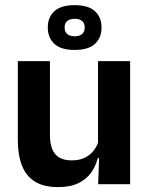

<svg xmlns="http://www.w3.org/2000/svg" viewBox="-20 -734 594 765"><path d="M179 -490.5V-195.5Q179 -165 187.2 -142.2Q195.5 -119.5 214.8 -107.2Q234 -95 266.5 -95Q296 -95 317.5 -105.5Q339 -116 353 -133.8Q367 -151.5 373.5 -173.5L393.5 -104H369.5Q361.5 -72 342.8 -45.8Q324 -19.5 291.8 -4Q259.5 11.5 211 11.5Q155 11.5 119.8 -10Q84.5 -31.5 67.8 -73.5Q51 -115.5 51 -177V-490.5ZM498.5 -490.5V0H371L375.5 -119L370.5 -129.5V-490.5ZM170.5 -623V-625.5Q170.5 -665 196.5 -689.2Q222.5 -713.5 277.5 -713.5Q332.5 -713.5 358.5 -689.2Q384.5 -665 384.5 -625.5V-623Q384.5 -584 358.5 -559.5Q332.5 -535 277.5 -535Q222.5 -535 196.5 -559.5Q170.5 -584 170.5 -623ZM237.5 -623.5Q237.5 -607.5 247.8 -598.5Q258 -589.5 277.5 -589.5Q297 -589.5 307.2 -598.5Q317.5 -607.5 317.5 -623.5V-625Q317.5 -641.5 307.2 -650.2Q297 -659 277.5 -659Q258 -659 247.8 -650.2Q237.5 -641.5 237.5 -625Z"/></svg>

Font: Anek Latin SemiBold
Style: Regular
Weight: 600
Designer: Yesha Goshar
Foundry: Ek Type
Version: Version 1.003